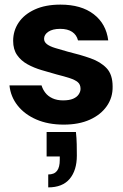

<svg xmlns="http://www.w3.org/2000/svg" viewBox="-20 -528 535 832"><path d="M256 12Q189 12 138 -10Q87 -32 56.5 -70.5Q26 -109 21 -158H160Q165 -141 176.5 -126Q188 -111 207.5 -102Q227 -93 253 -93Q280 -93 296.5 -100Q313 -107 321 -119Q329 -131 329 -143Q329 -162 317 -172Q305 -182 282 -189.5Q259 -197 227 -205Q195 -214 161 -224Q127 -234 99 -249.5Q71 -265 54 -289.5Q37 -314 37 -351Q37 -395 61 -430.5Q85 -466 131 -487Q177 -508 242 -508Q332 -508 386 -466.5Q440 -425 449 -353H318Q312 -377 292.5 -390Q273 -403 241 -403Q208 -403 189.5 -390.5Q171 -378 171 -360Q171 -346 183.5 -336.5Q196 -327 219 -320Q242 -313 274 -304Q328 -291 372 -275.5Q416 -260 442 -232.5Q468 -205 468 -153Q469 -106 443 -68.5Q417 -31 369.5 -9.5Q322 12 256 12ZM189 284V228Q215 228 227 212.5Q239 197 239 165V150H182V44H309Q312 71 312.5 97Q313 123 313 146Q313 210 282 247Q251 284 189 284Z"/></svg>

Font: DM Sans 36pt ExtraBold
Style: Regular
Weight: 800
Designer: Colophon Foundry, Jonny Pinhorn
Foundry: Colophon Foundry
Version: Version 4.004;gftools[0.9.30]